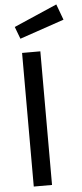

<svg xmlns="http://www.w3.org/2000/svg" viewBox="-63 -984 433 1018"><g transform="rotate(-5 154.0 -475.5)"><path d="M74.3 0V-711.2H171.5V0ZM72.1 -787 47.7 -851.7 277.4 -951.5 308.4 -867.7Z"/></g></svg>

Font: TitilliumWeb ExtraLight
Style: Regular
Weight: 400
Designer: Mohamed Gaber, Accademia di Belle Arti di Urbino and others
Foundry: Kief Type Foundry, Accademia di Belle Arti di Urbino and others
Version: Version 3.000; ttfautohint (v1.8.2)